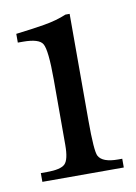

<svg xmlns="http://www.w3.org/2000/svg" viewBox="-57 -456 351 497"><g transform="rotate(-10 118.0 -208.0)"><path d="M160 -136Q160 -55 167 -42Q177 -23 218 -23H229V0H15V-23H31Q67 -23 78.5 -34Q90 -45 90 -84V-256Q90 -333 80 -350Q71 -366 28 -366H15V-389Q57 -394 90 -399.5Q123 -405 149 -416H160Z"/></g></svg>

Font: New Athena Unicode
Style: Regular
Weight: 400
Designer: J. Rusten 1997; rev. by R. Hancock 2001, 2002, rev. by D. Mastronarde 2002-2021
Foundry: GreekKeys New Athena Unicode
Version: Version 5.008